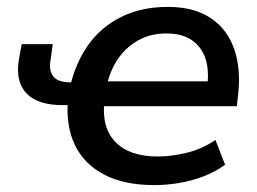

<svg xmlns="http://www.w3.org/2000/svg" viewBox="-20 -528 747 557"><path d="M428 9Q340 9 282 -21.5Q224 -52 197.5 -107Q171 -162 177 -236L186 -223H162Q88 -223 56 -258Q24 -293 35 -357L43 -400H133L127 -356Q121 -324 134.5 -306.5Q148 -289 185 -289H204L182 -271Q198 -344 235.5 -397Q273 -450 332 -479Q391 -508 466 -508Q543 -508 591.5 -475.5Q640 -443 660 -384Q680 -325 670 -246L667 -220H270L283 -235Q274 -158 315 -116Q356 -74 437 -74Q478 -74 522.5 -85Q567 -96 605 -122L633 -50Q604 -29 569.5 -16Q535 -3 498.5 3Q462 9 428 9ZM462 -431Q417 -431 381 -411Q345 -391 321.5 -356Q298 -321 289 -276L281 -292H601L580 -270Q588 -321 576.5 -356.5Q565 -392 536.5 -411.5Q508 -431 462 -431Z"/></svg>

Font: Nunito Sans 7pt SemiBold
Style: Italic
Weight: 600
Italic angle: -9°
Designer: Vernon Adams
Foundry: Vernon Adams
Version: Version 3.101;gftools[0.9.27]